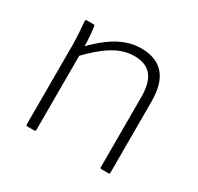

<svg xmlns="http://www.w3.org/2000/svg" viewBox="-114 -627 784 761"><g transform="rotate(30 278.5 -247.0)"><path d="M432 0Q426 0 426 -6V-326Q426 -392 400.5 -423Q375 -454 322 -454Q272 -454 224 -424Q176 -394 122 -336V-380Q157 -417 191 -442.5Q225 -468 259.5 -481Q294 -494 330 -494Q399 -494 434.5 -454Q470 -414 470 -330V-6Q470 0 464 0ZM93 0Q87 0 87 -6V-367Q87 -393 85 -422.5Q83 -452 81 -475Q81 -482 87 -482H118Q123 -482 124 -476Q126 -463 127.5 -445.5Q129 -428 130 -410Q131 -392 131 -375V-359V-6Q131 0 125 0Z"/></g></svg>

Font: Sofia Sans ExtraLight
Style: Regular
Weight: 250
Version: Version 4.100-B